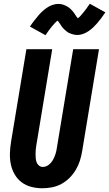

<svg xmlns="http://www.w3.org/2000/svg" viewBox="-20 -998 583 1026"><path d="M206 8Q176 8 147 0.5Q118 -7 95.5 -24Q73 -41 58.5 -66Q44 -91 38 -119.5Q32 -148 33 -178.5Q34 -209 39 -240L121 -735H259L174 -221Q172 -209 171 -197.5Q170 -186 170 -174.5Q170 -163 171 -151.5Q172 -140 176 -130Q180 -120 188.5 -113Q197 -106 209 -106Q226 -106 240.5 -117.5Q255 -129 263.5 -144.5Q272 -160 277 -176.5Q282 -193 284 -209L371 -735H509L419 -190Q415 -165 407 -139.5Q399 -114 385 -90.5Q371 -67 351.5 -47.5Q332 -28 308 -15Q284 -2 257.5 3Q231 8 206 8ZM223 -810 140 -856Q152 -874 163.5 -888.5Q175 -903 185 -915Q195 -927 206 -937Q217 -947 230.5 -956.5Q244 -966 260 -971.5Q276 -977 291 -977Q299 -977 306 -976Q313 -975 319.5 -972.5Q326 -970 332.5 -967Q339 -964 344.5 -960Q350 -956 355.5 -951.5Q361 -947 365.5 -941.5Q370 -936 374 -931Q378 -926 381 -921Q384 -916 388 -910Q392 -904 396 -900Q404 -906 410.5 -913.5Q417 -921 424.5 -930Q432 -939 441 -951Q450 -963 460 -978L543 -932Q531 -914 520 -899.5Q509 -885 498.5 -873Q488 -861 477.5 -851Q467 -841 453 -831.5Q439 -822 423.5 -816.5Q408 -811 392 -811Q385 -811 378 -812.5Q371 -814 364.5 -816Q358 -818 351 -821Q344 -824 339 -828Q334 -832 328.5 -836.5Q323 -841 318 -846.5Q313 -852 309.5 -857Q306 -862 303 -867Q300 -872 295.5 -878Q291 -884 288 -888Q280 -882 273 -874.5Q266 -867 258.5 -858Q251 -849 242 -837Q233 -825 223 -810Z"/></svg>

Font: Iosevka Curly Heavy Oblique
Style: Regular
Weight: 900
Italic angle: -9°
Monospace: yes
Designer: Belleve Invis
Foundry: Belleve Invis
Version: Version 11.1.0; ttfautohint (v1.8.3)